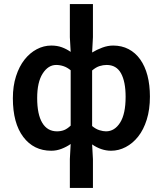

<svg xmlns="http://www.w3.org/2000/svg" viewBox="-20 -726 797 940"><path d="M322 194V53L326 -21Q306 -7 281.5 2.5Q257 12 231 12Q145 12 94 -55.5Q43 -123 43 -245Q43 -305 58.5 -353Q74 -401 100 -434Q126 -467 160 -485Q194 -503 231 -503Q260 -503 283 -494.5Q306 -486 326 -472L322 -544V-706H435V-544L431 -469Q454 -483 481 -493Q508 -503 534 -503Q576 -503 609.5 -485.5Q643 -468 666.5 -435Q690 -402 702 -356Q714 -310 714 -253Q714 -190 698.5 -140.5Q683 -91 656.5 -57.5Q630 -24 595.5 -6Q561 12 524 12Q476 12 431 -19L435 53V194ZM259 -83Q278 -83 293.5 -89Q309 -95 326 -111V-382Q309 -396 291 -402Q273 -408 255 -408Q216 -408 189 -366Q162 -324 162 -246Q162 -166 187 -124.5Q212 -83 259 -83ZM499 -83Q541 -83 568 -125.5Q595 -168 595 -252Q595 -326 572.5 -367Q550 -408 502 -408Q485 -408 467.5 -402.5Q450 -397 431 -381V-109Q449 -94 467 -88.5Q485 -83 499 -83Z"/></svg>

Font: CV Source Sans Light
Style: Bold
Weight: 600
Designer: Paul D. Hunt
Foundry: Adobe Systems Incorporated
Version: Version 3.001